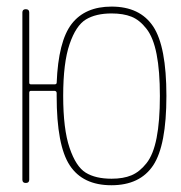

<svg xmlns="http://www.w3.org/2000/svg" viewBox="-20 -547 540 574"><path d="M313.5 -506.8Q266.6 -506.8 236.8 -488.8Q207 -470.7 188 -415Q168.9 -359.4 168.9 -260.3Q168.9 -161.1 188 -105Q207 -48.8 236.3 -30.8Q265.6 -12.7 313.5 -12.7Q348.6 -12.7 373 -22.9Q397.5 -33.2 418 -59.1Q438.5 -85 448.2 -134.8Q458 -184.6 458 -259.8Q458 -335 448.2 -384.8Q438.5 -434.6 418 -460.9Q397.5 -487.3 373 -497.1Q348.6 -506.8 313.5 -506.8ZM46.9 -9.8V-509.8Q46.9 -519.5 57.1 -519.5Q67.4 -519.5 67.4 -509.8V-299.8Q67.4 -294.9 72.3 -294.9H143.6Q148.4 -294.9 149.4 -298.8Q154.3 -423.8 194.3 -475.6Q234.4 -527.3 313.5 -527.3Q398.4 -527.3 438 -467.8Q477.5 -408.2 477.5 -260.3Q477.5 -112.3 438 -52.7Q398.4 6.8 313 6.8Q227.5 6.8 188.5 -52.7Q149.4 -112.3 149.4 -259.8V-268.6Q149.4 -274.4 143.6 -275.4H72.3Q67.4 -275.4 67.4 -269.5V-9.8Q67.4 0 57.1 0Q46.9 0 46.9 -9.8Z"/></svg>

Font: Rounded Mgen+ 1mn thin
Style: Regular
Weight: 100
Designer: [Source Han Sans]
Ryoko NISHIZUKA  (kana & ideographs); Paul D. Hunt (Latin, Greek & Cyrillic); Wenlong ZHANG  (bopomofo
Version: Version 1.059.20150602